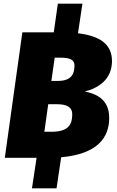

<svg xmlns="http://www.w3.org/2000/svg" viewBox="-20 -854 633 1039"><path d="M586 -522C587 -617 517 -660 402 -674L426 -834H293L271 -679H101L6 0H178L153 165H286L311 -3C506 -20 571 -109 571 -215C571 -313 507 -345 439 -359C511 -377 585 -423 586 -522ZM383 -497C382 -462 374 -416 292 -416H258L276 -542H307C364 -542 384 -528 383 -497ZM371 -233C370 -180 351 -141 258 -141H220L241 -290H288C341 -290 372 -275 371 -233Z"/></svg>

Font: Fira Sans Heavy
Style: Italic
Weight: 900
Italic angle: -8°
Designer: bBox Type GmbH & Carrois Corporate GbR & Edenspiekermann AG
Foundry: bBox Type GmbH & Carrois Corporate GbR & Edenspiekermann AG
Version: Version 4.301;PS 004.301;hotconv 1.0.88;makeotf.lib2.5.64775